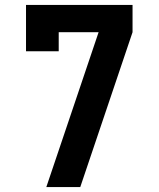

<svg xmlns="http://www.w3.org/2000/svg" viewBox="-20 -755 640 775"><path d="M167 0 378 -625H217V-548H85V-735H515V-625L304 0Z"/></svg>

Font: Iosevka Etoile Extrabold
Style: Regular
Weight: 800
Designer: Belleve Invis
Foundry: Belleve Invis
Version: Version 22.1.2; ttfautohint (v1.8.4)